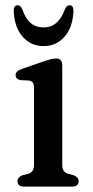

<svg xmlns="http://www.w3.org/2000/svg" viewBox="-20 -694 344 714"><path d="M211.5 -451V-81.5Q211.5 -66 217.2 -58.5Q223 -51 233.5 -47.5L253.5 -42.5Q272.5 -35 272.5 -20.5Q272.5 0 247 0H70.5Q45 0 45 -20.5Q45 -35 64 -42.5L85 -47.5Q95 -51 100.8 -58.5Q106.5 -66 106.5 -81.5V-367.5Q106.5 -381 101.8 -387Q97 -393 88 -394.5L55.5 -396Q38 -400.5 38 -414.5Q38 -429.5 60.5 -437.5L146 -467Q159.5 -471.5 169.2 -474Q179 -476.5 189 -476.5Q211.5 -476.5 211.5 -451ZM142.1 -592Q197.3 -592 221.6 -660Q228.3 -674.5 238.2 -674.5Q254.8 -674.5 253 -650Q249.9 -590.5 219.1 -556.5Q188.3 -522.5 142.1 -522.5Q95.9 -522.5 65.1 -556.5Q34.3 -590.5 31.2 -650Q29.4 -674.5 46 -674.5Q55.9 -674.5 62.6 -660Q75.2 -624 94.5 -608Q113.8 -592 142.1 -592Z"/></svg>

Font: Fraunces 9pt Soft
Style: Regular
Weight: 400
Version: Version 1.000;[0bf87f6ff]